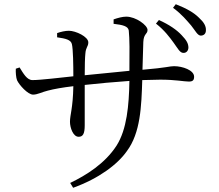

<svg xmlns="http://www.w3.org/2000/svg" viewBox="-20 -838 1040 911"><path d="M804 -635C823 -609 833 -588 849 -587C863 -586 873 -596 874 -611C874 -631 866 -646 842 -671C819 -696 783 -721 734 -743L720 -726C761 -694 785 -661 804 -635ZM887 -717C907 -692 917 -670 932 -669C947 -669 957 -678 957 -694C958 -714 948 -732 924 -754C900 -778 865 -798 814 -818L801 -801C844 -769 865 -742 887 -717ZM55 -512C54 -495 56 -469 61 -457C71 -435 112 -389 137 -389C158 -389 181 -402 207 -408C237 -416 277 -423 328 -429C326 -323 312 -294 312 -260C312 -232 327 -189 353 -189C374 -189 382 -204 382 -244V-435C445 -442 522 -449 594 -454C592 -338 582 -224 533 -147C478 -62 390 -7 313 30L327 53C449 9 538 -58 582 -121C647 -208 651 -334 655 -458L740 -460C815 -460 852 -451 876 -451C894 -451 901 -457 901 -474C901 -505 846 -524 806 -524C784 -524 774 -517 656 -507L660 -639C662 -680 680 -675 680 -696C680 -718 625 -759 579 -759C561 -759 539 -753 519 -746V-725C562 -720 588 -714 591 -693C595 -654 595 -592 594 -502L382 -481C382 -525 383 -565 385 -583C387 -615 399 -616 399 -637C399 -664 339 -692 307 -692C289 -692 268 -687 251 -681V-661C293 -655 316 -649 321 -629C327 -605 328 -527 328 -476C269 -470 173 -458 134 -458C108 -458 91 -489 73 -518Z"/></svg>

Font: Harano Aji Mincho
Style: Regular
Weight: 400
Foundry: Masamichi Hosoda
Version: HaranoAjiMincho-Regular version 20230610;ttx 4.39.4